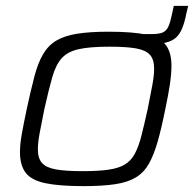

<svg xmlns="http://www.w3.org/2000/svg" viewBox="-20 -626 661 654"><path d="M430 -476 437 -510H498Q522 -510 534.5 -515.5Q547 -521 553.5 -535.5Q560 -550 565 -574L572 -606H621L615 -581Q609 -550 600.5 -529.5Q592 -509 579 -497.5Q566 -486 545 -481Q524 -476 492 -476ZM264 8Q182 8 134.5 -2Q87 -12 67.5 -37.5Q48 -63 48 -108Q48 -135 54.5 -171Q61 -207 71 -254Q85 -319 97 -365Q109 -411 126.5 -441Q144 -471 171.5 -487.5Q199 -504 242 -511Q285 -518 350 -518Q432 -518 479 -508Q526 -498 545 -472.5Q564 -447 564 -402Q564 -374 558.5 -337.5Q553 -301 543 -254Q530 -189 517 -143.5Q504 -98 487 -68Q470 -38 442.5 -21.5Q415 -5 372 1.5Q329 8 264 8ZM262 -43Q315 -43 349.5 -48Q384 -53 405 -65.5Q426 -78 439 -102Q452 -126 461.5 -163Q471 -200 483 -254Q492 -300 498.5 -334Q505 -368 505 -392Q505 -423 491 -439Q477 -455 444 -461Q411 -467 353 -467Q286 -467 248 -458.5Q210 -450 190 -427.5Q170 -405 158 -363Q146 -321 131 -254Q122 -209 115.5 -175Q109 -141 109 -117Q109 -87 123 -71Q137 -55 170 -49Q203 -43 262 -43Z"/></svg>

Font: Saira SemiExpanded Light
Style: Italic
Weight: 300
Width: 6
Italic angle: -12°
Designer: Hector Gatti with collaboration of the Omnibus-Type team
Foundry: Omnibus-Type
Version: Version 1.101